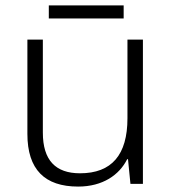

<svg xmlns="http://www.w3.org/2000/svg" viewBox="-20 -678 636 708"><path d="M436 -658H160V-610H436ZM507 -532H450V-242C450 -107 392 -39 275 -39C185 -39 138 -87 138 -189V-532H81V-184C81 -53 145 10 268 10C359 10 420 -33 449 -91H452L461 0H507Z"/></svg>

Font: Noto Sans Telugu Light
Style: Regular
Weight: 300
Designer: Jelle Bosma - Monotype Design Team
Foundry: Monotype Imaging Inc.
Version: Version 2.005